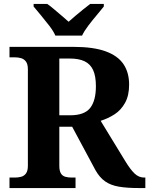

<svg xmlns="http://www.w3.org/2000/svg" viewBox="-20 -951 755 971"><path d="M28 0V-53H56Q72 -53 87 -57Q102 -61 111.5 -74Q121 -87 121 -113V-600Q121 -627 111 -640Q101 -653 86 -657Q71 -661 56 -661H28V-714H351Q452 -714 514 -691.5Q576 -669 604.5 -626.5Q633 -584 633 -523Q633 -468 612.5 -431Q592 -394 559.5 -373Q527 -352 489 -340L613 -137Q639 -94 660.5 -73.5Q682 -53 709 -53H715V0H682Q622 0 581 -7Q540 -14 512 -33.5Q484 -53 463 -90L345 -310H280V-113Q280 -87 288 -74Q296 -61 310.5 -57Q325 -53 343 -53H362V0ZM335 -368Q407 -368 436 -405Q465 -442 465 -515Q465 -566 451 -596.5Q437 -627 408 -641Q379 -655 333 -655H280V-368ZM260 -771Q250 -794 229.5 -820.5Q209 -847 187.5 -873Q166 -899 150 -918V-931H219Q234 -921 253 -904.5Q272 -888 292 -871.5Q312 -855 327 -841Q342 -855 362 -871.5Q382 -888 402 -904.5Q422 -921 436 -931H505V-918Q490 -899 468 -873Q446 -847 426 -820.5Q406 -794 395 -771Z"/></svg>

Font: Noto Serif Khmer
Style: Bold
Weight: 700
Version: Version 2.003